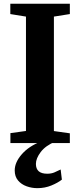

<svg xmlns="http://www.w3.org/2000/svg" viewBox="-20 -763 428 1024"><path d="M118.5 -64.5V-674.5L35 -688V-743H352.5V-688L267.5 -674.5V-64L352.5 -52V0H35.5V-53ZM179.5 240.5Q149.5 240.5 121.8 230.5Q94 220.5 76.2 199.5Q58.5 178.5 58.5 146Q58.5 103 96.2 59.8Q134 16.5 198 -8L229 -12L275 -8Q222.5 14 197 48Q171.5 82 171.5 111Q171.5 163.5 231.5 163.5Q253.5 163.5 270 156.5Q286.5 149.5 303.5 141L310 195Q288.5 212 254 226.2Q219.5 240.5 179.5 240.5Z"/></svg>

Font: Merriweather Text Regular
Style: Bold
Weight: 700
Designer: Eben Sorkin
Foundry: Eben Sorkin
Version: Version 2.100; ttfautohint (v1.7.19-72a1) -l 8 -r 50 -G 200 